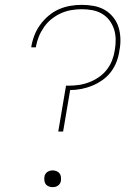

<svg xmlns="http://www.w3.org/2000/svg" viewBox="-20 -763 540 791"><path d="M220 -221 252 -410H262Q283 -410 304.5 -413Q326 -416 347 -424Q368 -432 387 -445Q406 -458 420 -476Q434 -494 442 -515Q450 -536 453 -557Q457 -579 456.5 -601.5Q456 -624 449.5 -643.5Q443 -663 430.5 -679.5Q418 -696 400 -706.5Q382 -717 361 -721Q340 -725 317 -725Q296 -725 274.5 -721.5Q253 -718 232.5 -709Q212 -700 193.5 -685.5Q175 -671 162 -652.5Q149 -634 140.5 -613.5Q132 -593 128 -571Q128 -570 128 -569.5Q128 -569 128 -568H109Q109 -569 109 -569.5Q109 -570 109 -571Q113 -595 122 -618Q131 -641 146 -661.5Q161 -682 180.5 -698.5Q200 -715 223 -725Q246 -735 270 -739Q294 -743 317 -743Q342 -743 366.5 -738.5Q391 -734 411 -722.5Q431 -711 446 -692.5Q461 -674 468 -652Q475 -630 476 -605Q477 -580 472 -555Q469 -532 460.5 -509.5Q452 -487 437.5 -467.5Q423 -448 402.5 -433.5Q382 -419 360 -410Q338 -401 315 -396.5Q292 -392 269 -392L240 -221ZM197 8Q189 8 181 5Q173 2 168.5 -4Q164 -10 163 -18.5Q162 -27 163 -35Q164 -41 167 -46Q170 -51 175 -54.5Q180 -58 185.5 -59.5Q191 -61 197 -61Q205 -61 212.5 -58Q220 -55 225 -49Q230 -43 231 -34.5Q232 -26 231 -18Q230 -12 227 -7Q224 -2 219 1.5Q214 5 208.5 6.5Q203 8 197 8Z"/></svg>

Font: iosevka_custom_sans_ss08 Thin
Style: Italic
Weight: 100
Italic angle: -10°
Designer: Belleve Invis
Foundry: Belleve Invis
Version: Version 10.3.0; ttfautohint (v1.8.3)